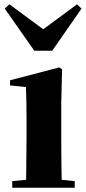

<svg xmlns="http://www.w3.org/2000/svg" viewBox="-20 -877 401 897"><path d="M23.9 -856.9 182.1 -740.2 339.8 -856.9 360.8 -836.9 224.1 -640.1H140.1L2 -836.9ZM101.1 0H37.1V-30.8L102.1 -37.1L104 -237.8V-317.9Q104 -367.7 103.3 -401.1Q102.5 -434.6 101.1 -470.2L26.9 -478V-502L256.8 -562L270 -553.2L266.1 -392.1V-237.8Q266.1 -210 266.4 -174.1Q266.6 -138.2 267.1 -102.1Q267.6 -65.9 268.1 -37.1L329.1 -30.8V0Z"/></svg>

Font: Source Han Serif TW Heavy
Style: Regular
Weight: 900
Designer: Ryoko NISHIZUKA Ë•øÂ°öÊ∂ºÂ≠ê (kana & ideographs); Frank Grie√ühammer (Latin, Greek & Cyrillic); Wenlong ZHANG Âº†ÊñáÈæô 
Foundry: Adobe
Version: Version 2.003;hotconv 1.1.1;makeotfexe 2.6.0